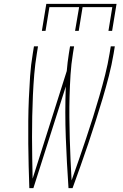

<svg xmlns="http://www.w3.org/2000/svg" viewBox="-20 -975 640 995"><path d="M197 -815 220 -955H584L561 -815H542L562 -938H408L388 -815H369L390 -938H236L216 -815ZM132 0Q130 -58 128.5 -115.5Q127 -173 126.5 -231Q126 -289 126.5 -347Q127 -405 129.5 -463.5Q132 -522 136 -580.5Q140 -639 150 -698L156 -735H177L171 -698Q162 -644 157.5 -589.5Q153 -535 150.5 -480.5Q148 -426 147 -372Q146 -318 146 -264Q146 -210 147 -156.5Q148 -103 149 -49L326 -607Q328 -629 330.5 -652Q333 -675 337 -698L343 -735H364L358 -698Q349 -643 345.5 -587.5Q342 -532 340.5 -477Q339 -422 339.5 -367Q340 -312 341.5 -257.5Q343 -203 345.5 -148.5Q348 -94 351 -40Q371 -95 389.5 -149.5Q408 -204 426.5 -258.5Q445 -313 462 -367.5Q479 -422 495 -477Q511 -532 525 -587.5Q539 -643 548 -698L554 -735H575L569 -698Q559 -639 544 -580.5Q529 -522 511.5 -463.5Q494 -405 475.5 -347Q457 -289 437.5 -231Q418 -173 397.5 -115.5Q377 -58 356 0H335Q326 -131 321 -262Q316 -393 321 -527L153 0Z"/></svg>

Font: Iosevka SS04 Th Ex Obl
Style: Regular
Weight: 100
Width: 7
Italic angle: -9°
Monospace: yes
Designer: Belleve Invis
Foundry: Belleve Invis
Version: Version 19.0.0; ttfautohint (v1.8.4)